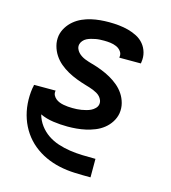

<svg xmlns="http://www.w3.org/2000/svg" viewBox="-110 -617 821 922"><g transform="rotate(15 300.0 -156.5)"><path d="M424 215Q385 215 346 213.5Q307 212 270 204Q233 196 199.5 180.5Q166 165 138 142Q110 119 89.5 89Q69 59 57 24Q45 -11 42 -49.5Q39 -88 45 -127Q46 -131 47 -135Q48 -139 48 -143Q48 -143 48.5 -143Q49 -143 49 -144H156Q155 -143 155 -142.5Q155 -142 155 -142Q153 -130 158 -120.5Q163 -111 171 -104.5Q179 -98 189 -94Q199 -90 210 -88Q221 -86 232 -85Q243 -84 255 -84Q266 -84 277 -84.5Q288 -85 299.5 -87Q311 -89 322.5 -92Q334 -95 344.5 -100Q355 -105 364 -114Q373 -123 375 -134Q377 -145 373 -155Q369 -165 362 -172.5Q355 -180 346 -185Q337 -190 327.5 -194Q318 -198 308 -201Q298 -204 288 -207Q264 -214 240.5 -223Q217 -232 195.5 -244Q174 -256 155.5 -271.5Q137 -287 123.5 -307.5Q110 -328 103.5 -352.5Q97 -377 101 -403Q105 -425 117.5 -445Q130 -465 148 -480Q166 -495 187.5 -504.5Q209 -514 231 -519Q253 -524 275 -526Q297 -528 319 -528Q344 -528 368 -525.5Q392 -523 415 -517Q438 -511 459 -500Q480 -489 494.5 -471.5Q509 -454 515.5 -431Q522 -408 518 -383Q518 -381 517.5 -379.5Q517 -378 517 -376H410Q410 -377 410 -377.5Q410 -378 410 -378Q413 -395 403.5 -407.5Q394 -420 380 -426Q366 -432 350.5 -434Q335 -436 319 -436Q308 -436 297.5 -435.5Q287 -435 276.5 -433Q266 -431 255 -428Q244 -425 234 -420Q224 -415 216.5 -406Q209 -397 207 -387Q205 -376 209 -366Q213 -356 220 -348.5Q227 -341 235.5 -335.5Q244 -330 253.5 -326Q263 -322 273 -319Q283 -316 293 -313H294Q318 -306 341 -297Q364 -288 385.5 -276Q407 -264 425.5 -248.5Q444 -233 457.5 -213Q471 -193 477.5 -168.5Q484 -144 480 -118Q476 -95 463 -74.5Q450 -54 431 -39Q412 -24 389.5 -15Q367 -6 344.5 -1Q322 4 299.5 6Q277 8 255 8Q219 8 183.5 3Q148 -2 118 -16Q126 13 143.5 36.5Q161 60 185 76.5Q209 93 238 102.5Q267 112 297.5 116.5Q328 121 359.5 122Q391 123 423 123Q423 123 423 123Q423 123 423 123H425V215Z"/></g></svg>

Font: Iosevka SS04 SmBd Ex Obl
Style: Regular
Weight: 600
Width: 7
Italic angle: -9°
Monospace: yes
Designer: Belleve Invis
Foundry: Belleve Invis
Version: Version 19.0.0; ttfautohint (v1.8.4)